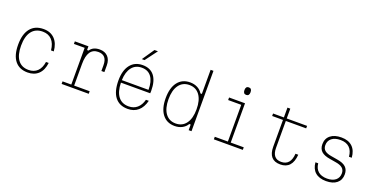

<svg xmlns="http://www.w3.org/2000/svg" viewBox="-25 -1686 4950 2535"><g transform="rotate(20 2450.0 -418.0)"><path d="M358 12Q241 12 179 -66Q117 -144 117 -292Q117 -441 181 -520.5Q245 -600 365 -600Q463 -600 522 -539.5Q581 -479 590 -368H551Q542 -463 493.5 -513.5Q445 -564 365 -564Q265 -564 211.5 -494Q158 -424 158 -292Q158 -162 209.5 -93Q261 -24 358 -24Q435 -24 482 -70Q529 -116 541 -202H579Q567 -98 509.5 -43Q452 12 358 12Z M806 -588H997V-535H1017Q1059 -600 1154 -600Q1227 -600 1269 -555.5Q1311 -511 1311 -433V-340H1269V-421Q1269 -563 1146 -563Q997 -563 997 -339V-36H1215V0H834V-36H957V-552H806Z M1992 -184Q1968 -88 1910 -38Q1852 12 1765 12Q1647 12 1585 -67.5Q1523 -147 1523 -300Q1523 -443 1585 -521.5Q1647 -600 1757 -600Q1865 -600 1921 -528Q1977 -456 1977 -318Q1977 -310 1976.5 -301Q1976 -292 1975 -284H1564Q1567 -157 1618.5 -90.5Q1670 -24 1765 -24Q1836 -24 1884 -65.5Q1932 -107 1952 -184ZM1757 -564Q1669 -564 1618.5 -499.5Q1568 -435 1564 -319H1939Q1939 -438 1892.5 -501Q1846 -564 1757 -564ZM1717 -670 1833 -840H1882L1755 -670Z M2424 12Q2313 12 2251 -68.5Q2189 -149 2189 -294Q2189 -440 2251 -520Q2313 -600 2424 -600Q2482 -600 2528 -576Q2574 -552 2599 -509H2619V-848H2659V0H2619V-79H2599Q2574 -36 2528 -12Q2482 12 2424 12ZM2426 -24Q2519 -24 2571 -95Q2623 -166 2623 -294Q2623 -422 2571 -493Q2519 -564 2426 -564Q2333 -564 2281 -493Q2229 -422 2229 -294Q2229 -166 2281 -95Q2333 -24 2426 -24Z M2973 -588H3197V-36H3380V0H2973V-36H3157V-552H2973ZM3173 -697Q3130 -697 3130 -750Q3130 -803 3173 -803Q3216 -803 3216 -750Q3216 -697 3173 -697Z M3783 -726V-588H4069V-553H3783V-177Q3783 -24 3908 -24Q4040 -24 4051 -190H4090Q4075 12 3908 12Q3743 12 3743 -177V-553H3591V-588H3743V-726Z M4376 -174Q4383 -101 4428.5 -62.5Q4474 -24 4552 -24Q4629 -24 4672 -59Q4715 -94 4715 -156Q4715 -203 4683.5 -230Q4652 -257 4585 -267L4503 -281Q4419 -294 4380 -330Q4341 -366 4341 -431Q4341 -510 4396.5 -555Q4452 -600 4550 -600Q4648 -600 4704 -547Q4760 -494 4767 -394H4728Q4721 -477 4675.5 -520.5Q4630 -564 4550 -564Q4471 -564 4426.5 -528.5Q4382 -493 4382 -431Q4382 -384 4413.5 -357.5Q4445 -331 4513 -321L4595 -307Q4678 -294 4717 -257.5Q4756 -221 4756 -156Q4756 -77 4702 -32.5Q4648 12 4552 12Q4455 12 4400 -35.5Q4345 -83 4337 -174Z"/></g></svg>

Font: Martian Mono Thin
Style: Regular
Weight: 100
Monospace: yes
Designer: Roman Shamin
Foundry: Evil Martians
Version: Version 1.000; ttfautohint (v1.8.4.7-5d5b)